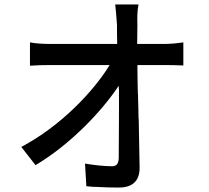

<svg xmlns="http://www.w3.org/2000/svg" viewBox="-20 -811 940 865"><path d="M609 -55C608 -118 606 -193 605 -271L604 -282C604 -310 603 -338 602 -366V-381L601 -392C600 -435 599 -478 599 -518H727C749 -518 782 -517 806 -516V-620C787 -617 749 -613 722 -613H598C598 -646 599 -676 599 -700C598 -729 598 -761 604 -791H499C502 -767 504 -740 507 -700C507 -676 507 -646 508 -613H205C176 -613 140 -615 115 -620V-515C144 -517 175 -518 206 -518H474C402 -400 255 -244 76 -149L140 -67C294 -158 438 -308 515 -425V-414C515 -412 515 -410 516 -408V-392C516 -390 516 -388 516 -386V-375C516 -367 516 -360 516 -352V-341C516 -332 516 -322 516 -313V-292C516 -223 515 -160 515 -114V-106C515 -105 515 -104 515 -103C515 -76 507 -62 485 -62C452 -62 404 -67 363 -74L369 28C380 29 392 30 403 31H413C447 33 482 34 515 34C578 34 609 3 609 -55Z"/></svg>

Font: Glow Sans SC Condensed Medium
Style: Regular
Weight: 600
Width: 3
Designer: Ryoko NISHIZUKA (kana, bopomofo & ideographs); Paul D. Hunt (Latin, Greek & Cyrillic); Sandoll Communications, Soo-young
Version: Version 0.93